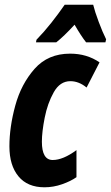

<svg xmlns="http://www.w3.org/2000/svg" viewBox="-20 -786 471 816"><path d="M219 -606Q251 -631 297 -681Q324 -634 346 -606H428L431 -619Q416 -649 399.5 -693Q383 -737 376 -766H255Q228 -727 198 -689Q168 -651 135 -617L133 -606ZM305 -33V-148Q248 -106 204 -106Q158 -106 158 -184Q158 -225 170 -286Q182 -347 208.5 -394Q235 -441 279 -441Q315 -441 348 -414L403 -521Q349 -558 278 -558Q184 -558 127 -493.5Q70 -429 45 -337.5Q20 -246 20 -164Q20 -83 58.5 -36.5Q97 10 169 10Q207 10 244 -3Q281 -16 305 -33Z"/></svg>

Font: Noto Sans UI Condensed ExtraBold
Style: Italic
Weight: 800
Width: 3
Designer: Monotype Design Team
Foundry: Monotype Imaging Inc.
Version: 1.001